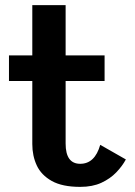

<svg xmlns="http://www.w3.org/2000/svg" viewBox="-20 -720 525 749"><path d="M293 9Q223 9 182 -14Q141 -37 123.5 -74.5Q106 -112 106 -158V-404H15V-504H106V-700H236V-504H388V-404H236V-160Q236 -81 293 -81Q350 -81 371 -155L471 -98Q457 -72 433.5 -47.5Q410 -23 375.5 -7Q341 9 293 9Z"/></svg>

Font: Panamera
Style: Bold
Weight: 700
Designer: Bastien Sozeau
Foundry: NBR — Bastien Sozeau
Version: Version 3.002; ttfautohint (v1.8.4.7-5d5b);gftools[0.9.33]